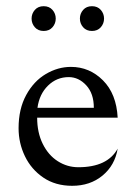

<svg xmlns="http://www.w3.org/2000/svg" viewBox="-20 -588 440 620"><path d="M40 -174Q40 -236 64.5 -281Q89 -326 128 -349Q167 -372 209 -372Q269 -372 312.5 -328.5Q356 -285 360 -208H100Q100 -160 118 -123.5Q136 -87 166.5 -67.5Q197 -48 233 -48Q327 -48 360 -108Q351 -54 311 -21Q271 12 213 12Q159 12 120 -14.5Q81 -41 60.5 -83.5Q40 -126 40 -174ZM101 -240H283Q283 -286 258.5 -312.5Q234 -339 202 -339Q163 -339 135 -311.5Q107 -284 101 -240ZM82 -528Q82 -544 92.5 -556Q103 -568 121 -568Q139 -568 149.5 -556Q160 -544 160 -528Q160 -512 149.5 -500Q139 -488 121 -488Q103 -488 92.5 -500Q82 -512 82 -528ZM238 -528Q238 -544 248.5 -556Q259 -568 277 -568Q295 -568 305.5 -556Q316 -544 316 -528Q316 -512 305.5 -500Q295 -488 277 -488Q259 -488 248.5 -500Q238 -512 238 -528Z"/></svg>

Font: BellefairVN
Style: Regular
Weight: 400
Designer: Nick Shinn, Liron Lavi Turkenic
Foundry: Shinntype
Version: Version 1.003